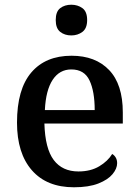

<svg xmlns="http://www.w3.org/2000/svg" viewBox="-20 -783 587 813"><path d="M293 10Q178 10 115 -62Q52 -134 52 -264Q52 -405 112.5 -476Q173 -547 283 -547Q384 -547 442 -486.5Q500 -426 500 -307V-260H168Q171 -154 207.5 -105.5Q244 -57 312 -57Q364 -57 400.5 -79Q437 -101 455 -131Q464 -126 470 -116Q476 -106 476 -92Q476 -69 456.5 -45.5Q437 -22 396.5 -6Q356 10 293 10ZM381 -317Q381 -396 359 -442.5Q337 -489 282 -489Q232 -489 203 -445Q174 -401 170 -317ZM282 -633Q254 -633 235 -648Q216 -663 216 -698Q216 -734 235 -748.5Q254 -763 282 -763Q309 -763 329 -748.5Q349 -734 349 -698Q349 -663 329 -648Q309 -633 282 -633Z"/></svg>

Font: Noto Nastaliq Urdu Medium
Style: Regular
Weight: 500
Designer: Monotype Design Team (Patrick Giasson: type design, Kamal Mansour: OpenType code, Glenda Bellarosa). Updated by Simon Co
Foundry: Monotype Imaging Inc., Simon Cozens
Version: Version 3.007